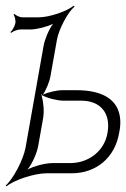

<svg xmlns="http://www.w3.org/2000/svg" viewBox="-26 -611 444 677"><path d="M71 -13C88 -34 105 -73 109 -98L126 -194C130 -216 128 -250 121 -272C122 -273 122 -274 123 -275C143 -264 177 -256 199 -256H261C325 -256 366 -215 353 -142C342 -78 286 -36 222 -36H160C135 -36 94 -26 71 -13ZM118 -279C120 -278 121 -277 123 -276C122 -276 121 -275 120 -274C119 -276 119 -278 118 -279ZM11 -498 13 -495C19 -500 35 -507 45 -507H80C102 -507 139 -516 161 -527C146 -507 132 -472 128 -451L64 -90C56 -47 20 21 -6 43L-3 46C23 24 95 0 138 0H227C312 0 379 -54 394 -142C398 -162 429 -293 243 -293H194C175 -293 144 -286 125 -277C137 -294 149 -324 152 -343L175 -472C182 -509 213 -568 237 -588L234 -591C210 -571 148 -550 111 -550H53C43 -550 29 -557 25 -562L22 -559C26 -554 30 -539 28 -529C26 -518 17 -503 11 -498Z"/></svg>

Font: Armata Saber
Style: RgIta
Weight: 400
Designer: Jasper
Foundry: Cannot Into Space Fonts
Version: Version 0.970